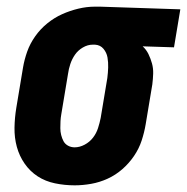

<svg xmlns="http://www.w3.org/2000/svg" viewBox="-20 -548 561 576"><path d="M204 8Q174 8 145 2Q116 -4 93 -19Q70 -34 54 -57Q38 -80 30.5 -107.5Q23 -135 23.5 -165Q24 -195 29 -225L49 -345Q53 -369 61.5 -393Q70 -417 85.5 -439Q101 -461 122 -478Q143 -495 166.5 -505.5Q190 -516 215 -522Q240 -528 264 -528H281L521 -520L502 -406L408 -409Q419 -399 425.5 -385.5Q432 -372 436 -357.5Q440 -343 439.5 -327Q439 -311 437 -295L417 -175Q413 -151 405 -126.5Q397 -102 382 -80Q367 -58 347 -40.5Q327 -23 303 -12Q279 -1 253.5 3.5Q228 8 204 8ZM204 -106Q219 -106 234 -114Q249 -122 259 -135Q269 -148 274 -163.5Q279 -179 282 -194L302 -314Q304 -330 304.5 -345.5Q305 -361 302.5 -375.5Q300 -390 290.5 -401.5Q281 -413 265 -414H258Q243 -414 228.5 -405.5Q214 -397 205 -384Q196 -371 191 -356Q186 -341 184 -326L164 -206Q162 -195 161.5 -184.5Q161 -174 161 -163.5Q161 -153 163.5 -143Q166 -133 170.5 -124.5Q175 -116 184 -111Q193 -106 204 -106Z"/></svg>

Font: Iosevka Term Curly Heavy
Style: Italic
Weight: 900
Italic angle: -9°
Designer: Belleve Invis
Foundry: Belleve Invis
Version: Version 32.3.0